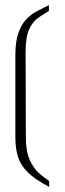

<svg xmlns="http://www.w3.org/2000/svg" viewBox="-20 -725 252 750"><path d="M172 5Q117 -24 89 -51.5Q61 -79 50.5 -111.5Q40 -144 40 -189V-510Q40 -563 52 -596.5Q64 -630 83 -650Q102 -670 125.5 -682Q149 -694 171 -705V-682Q152 -671 130.5 -656.5Q109 -642 94.5 -612Q80 -582 80 -522L81 -188Q81 -133 96.5 -99.5Q112 -66 133.5 -47.5Q155 -29 172 -18Z"/></svg>

Font: Stick No Bills ExtraLight ExtraLight
Style: Regular
Weight: 250
Version: Version 2.000